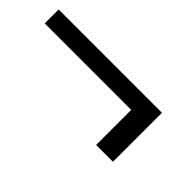

<svg xmlns="http://www.w3.org/2000/svg" viewBox="-43 -557 565 565"><g transform="rotate(45 239.5 -275.0)"><path d="M342 -319H-18V-377H412V-173H342Z"/></g></svg>

Font: Trirong Black
Style: Italic
Weight: 900
Italic angle: -12°
Designer: Katatrad Team
Foundry: CadsonDemak
Version: Version 1.001